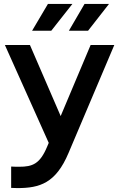

<svg xmlns="http://www.w3.org/2000/svg" viewBox="-20 -764 607 981"><path d="M37 87V196C48 196 59 197 69 197C183 197 265 172 330 18L564 -534H443L290 -171L133 -534H5L229 -34L221 -15C184 74 146 88 78 88C66 88 52 88 37 87ZM332 -607H430L537 -744H412ZM144 -607H242L350 -744H225Z"/></svg>

Font: Chess Sans SemiBold
Style: Regular
Weight: 600
Designer: Wolf Bōese
Foundry: Wolf Bōese
Version: Version 7.223;Glyphs 3.3 (3306)